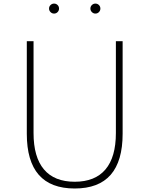

<svg xmlns="http://www.w3.org/2000/svg" viewBox="-20 -1060 852 1096"><path d="M406.5 16Q269.5 16 201.2 -62.2Q133 -140.5 133 -296.5V-825H171.5V-300.5Q171.5 -163 231 -92.8Q290.5 -22.5 406.5 -22.5Q522.5 -22.5 582 -92.8Q641.5 -163 641.5 -300.5V-825H680V-296.5Q680 -140.5 611.8 -62.2Q543.5 16 406.5 16ZM524.5 -982.5Q513 -982.5 504.5 -991Q496 -999.5 496 -1011Q496 -1023 504.5 -1031.2Q513 -1039.5 524.5 -1039.5Q536.5 -1039.5 544.8 -1031.2Q553 -1023 553 -1011Q553 -999.5 544.8 -991Q536.5 -982.5 524.5 -982.5ZM288.5 -982.5Q277 -982.5 268.5 -991Q260 -999.5 260 -1011Q260 -1023 268.5 -1031.2Q277 -1039.5 288.5 -1039.5Q300.5 -1039.5 308.8 -1031.2Q317 -1023 317 -1011Q317 -999.5 308.8 -991Q300.5 -982.5 288.5 -982.5Z"/></svg>

Font: Spartan Thin ExtraLight
Style: Regular
Weight: 250
Version: Version 1.004